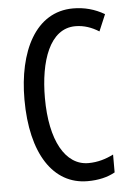

<svg xmlns="http://www.w3.org/2000/svg" viewBox="-53 -765 552 814"><g transform="rotate(-5 223.0 -357.5)"><path d="M292 -649C329 -649 362 -637 392 -618L422 -689C381 -713 337 -725 289 -725C128 -725 50 -561 50 -358C50 -127 141 10 287 10C333 10 372 1 404 -17V-93C372 -77 337 -66 297 -66C199 -66 137 -176 137 -357C137 -512 182 -649 292 -649Z"/></g></svg>

Font: Noto Sans Thai Looped ExtraCondensed
Style: Regular
Weight: 400
Width: 2
Designer: Sasikarn Vongin, Ben Mitchell
Foundry: The Fontpad Ltd
Version: Version 1.001